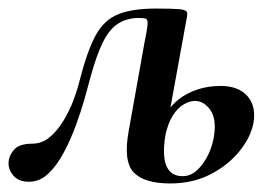

<svg xmlns="http://www.w3.org/2000/svg" viewBox="-34 -416 649 449"><path d="M364 13Q303 13 278.5 -13Q254 -39 267 -110L304 -317Q310 -346 311 -358Q312 -370 307.5 -372Q303 -374 291 -374Q263 -374 242.5 -361Q222 -348 207 -318Q192 -288 178 -237Q173 -218 164.5 -187.5Q156 -157 143.5 -123Q131 -89 115 -59Q99 -29 79 -10Q59 9 34 9Q10 9 -2 -4.5Q-14 -18 -14 -34Q-14 -51 -1.5 -65.5Q11 -80 41 -80Q64 -80 82 -95Q100 -110 114 -133Q128 -156 137.5 -181Q147 -206 152 -227Q170 -297 189.5 -333Q209 -369 242 -382.5Q275 -396 331 -396Q370 -396 385.5 -394.5Q401 -393 403 -388Q405 -383 402 -370L353 -101Q345 -53 355 -28.5Q365 -4 393 -4Q412 -4 427.5 -18.5Q443 -33 453.5 -55.5Q464 -78 467 -102Q472 -140 457 -160Q442 -180 422 -180Q409 -180 395 -171.5Q381 -163 370 -145.5Q359 -128 353 -101L337 -102Q342 -128 354 -149Q366 -170 385 -184.5Q404 -199 428.5 -207Q453 -215 482 -215Q523 -215 544 -192Q565 -169 559 -130Q553 -96 526.5 -63Q500 -30 458.5 -8.5Q417 13 364 13Z"/></svg>

Font: Cormorant Infant Light
Style: Italic
Weight: 300
Italic angle: -10°
Designer: Christian Thalmann (Catharsis Fonts)
Foundry: Catharsis Fonts
Version: Version 4.001